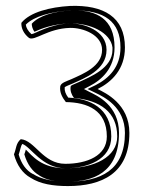

<svg xmlns="http://www.w3.org/2000/svg" viewBox="-20 -621 486 647"><path d="M27 -101C37 -64 56 -37 83 -22C116 -1 158 6 209 6C322 6 416 -36 416 -173C416 -271 335 -308 309 -321C357 -345 401 -388 401 -461C401 -564 329 -605 216 -601C148 -597 81 -580 52 -544C51 -526 60 -507 78 -493C97 -482 141 -525 216 -527C259 -528 324 -504 324 -453C324 -397 260 -372 220 -354C204 -347 185 -342 183 -330C180 -309 191 -291 202 -277C274 -276 340 -250 340 -161C340 -96 273 -69 200 -69C124 -69 98 -148 50 -152C33 -138 35 -119 27 -101ZM43 -100C49 -118 50 -129 55 -136C84 -127 121 -54 200 -54C274 -54 355 -82 355 -161C355 -258 281 -289 210 -292C201 -304 197 -315 198 -327C201 -330 212 -334 226 -340C263 -357 339 -384 339 -453C339 -519 261 -543 216 -542C146 -540 97 -506 86 -506C74 -517 68 -528 67 -538C94 -566 154 -582 217 -586H231C331 -586 386 -549 386 -461C386 -395 347 -357 302 -334L275 -321L302 -308C329 -295 401 -261 401 -173C401 -47 319 -9 209 -9C159 -9 120 -16 91 -35H90C68 -47 52 -69 43 -100ZM62 -101C72 -66 91 -42 111 -31L112 -30C138 -13 166 -9 209 -9C291 -9 381 -37 381 -173C381 -267 306 -299 282 -311L263 -321L282 -331C323 -352 366 -391 366 -461C366 -559 303 -586 231 -586H220C164 -583 112 -569 87 -541C87 -532 90 -523 96 -514C118 -524 157 -540 214 -542C284 -544 353 -511 359 -461V-453C359 -391 284 -362 245 -344C223 -334 219 -334 218 -329C216 -315 221 -302 229 -291C318 -283 375 -243 375 -161C375 -92 299 -54 200 -54C119 -54 88 -97 67 -117C66 -112 64 -107 62 -101Z"/></svg>

Font: Snowfall
Style: Eco
Weight: 400
Designer: Jasper
Foundry: Cannot Into Space Fonts
Version: Version 0.9